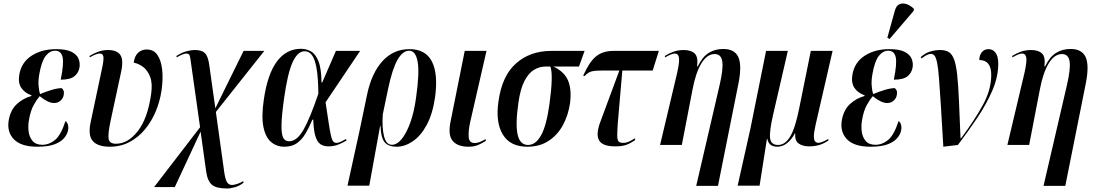

<svg xmlns="http://www.w3.org/2000/svg" viewBox="-20 -826 6232 1094"><path d="M193 10Q100 10 59 -32.5Q18 -75 30 -143Q41 -201 76.5 -233.5Q112 -266 159 -279V-283Q120 -297 101 -326Q82 -355 90 -401Q102 -471 160 -508.5Q218 -546 300 -546Q359 -546 389 -530Q419 -514 428 -490Q437 -466 433 -442Q428 -411 404 -391.5Q380 -372 326 -372Q345 -465 336.5 -501Q328 -537 294 -537Q264 -537 240.5 -507.5Q217 -478 204 -404Q197 -365 200 -334.5Q203 -304 208 -290Q242 -304 273.5 -313.5Q305 -323 331 -324Q337 -320 341.5 -311Q346 -302 343 -285Q340 -266 325 -252.5Q310 -239 288 -239Q254 -239 206 -278Q191 -261 172.5 -228.5Q154 -196 145 -142Q139 -110 143 -77.5Q147 -45 165.5 -23Q184 -1 221 -1Q260 -1 293.5 -28.5Q327 -56 353 -136Q363 -130 367 -115.5Q371 -101 368 -85Q364 -62 346 -40Q328 -18 291.5 -4Q255 10 193 10Z M605 10Q538 10 509 -22Q480 -54 497 -132L562 -439Q572 -486 569 -503.5Q566 -521 548 -521Q539 -521 524.5 -515.5Q510 -510 492 -499L490 -507Q512 -521 539 -531Q566 -541 596 -541Q646 -541 665.5 -513Q685 -485 670 -416L610 -137Q594 -61 599 -34Q604 -7 641 -7Q709 -7 765 -78.5Q821 -150 841 -289Q850 -350 835.5 -388Q821 -426 795 -445Q769 -464 742 -469Q747 -507 767 -525.5Q787 -544 816 -544Q855 -544 876.5 -513.5Q898 -483 904 -429.5Q910 -376 900 -308Q891 -248 867.5 -191.5Q844 -135 806.5 -89.5Q769 -44 718.5 -17Q668 10 605 10Z M1272 248Q1214 248 1188.5 227.5Q1163 207 1155 153L1123 -76L976 240H858L1120 -101L1066 -483Q1064 -501 1060 -511Q1056 -521 1041 -521Q1034 -521 1019.5 -515.5Q1005 -510 987 -499L985 -507Q1014 -526 1041 -533.5Q1068 -541 1091 -541Q1129 -541 1147 -524Q1165 -507 1172 -458L1207 -209L1368 -536H1486L1210 -188L1258 157Q1264 197 1274 212.5Q1284 228 1302 228Q1314 228 1334.5 221Q1355 214 1365 206L1368 215Q1345 233 1319.5 240.5Q1294 248 1272 248Z M1600 10Q1556 10 1524.5 -17Q1493 -44 1481 -102.5Q1469 -161 1483 -257Q1504 -404 1558 -476Q1612 -548 1695 -548Q1724 -548 1750.5 -534Q1777 -520 1794 -478.5Q1811 -437 1812 -356H1816L1894 -536H2032L1835 -243Q1846 -170 1853 -124.5Q1860 -79 1865.5 -54.5Q1871 -30 1878 -21Q1885 -12 1897 -12Q1909 -12 1924.5 -19.5Q1940 -27 1951 -34L1955 -26Q1935 -13 1908.5 -2.5Q1882 8 1852 8Q1825 8 1806.5 -4Q1788 -16 1777.5 -49Q1767 -82 1765 -144H1760Q1741 -99 1720.5 -64.5Q1700 -30 1671.5 -10Q1643 10 1600 10ZM1627 -21Q1672 -21 1709.5 -87Q1747 -153 1794 -292Q1793 -385 1783.5 -438Q1774 -491 1757 -512.5Q1740 -534 1716 -534Q1676 -534 1647.5 -472Q1619 -410 1599 -268Q1585 -169 1584 -115.5Q1583 -62 1593.5 -41.5Q1604 -21 1627 -21Z M1960 232 2028 -78 2072 -289Q2098 -411 2160 -478.5Q2222 -546 2313 -546Q2405 -546 2441 -475.5Q2477 -405 2459 -272Q2445 -176 2411 -113.5Q2377 -51 2331.5 -20.5Q2286 10 2240 10Q2195 10 2173 -14Q2151 -38 2148 -109H2146L2084 232ZM2213 -1Q2242 -1 2269 -34Q2296 -67 2318 -128Q2340 -189 2351 -272Q2371 -413 2359.5 -475Q2348 -537 2312 -537Q2274 -537 2244.5 -484.5Q2215 -432 2191 -318L2161 -174Q2156 -96 2168.5 -48.5Q2181 -1 2213 -1Z M2650 10Q2587 10 2559 -23.5Q2531 -57 2548 -137L2628 -536H2752L2659 -130Q2648 -81 2650.5 -46Q2653 -11 2684 -11Q2700 -11 2714.5 -17Q2729 -23 2746 -33L2749 -24Q2728 -10 2704.5 0Q2681 10 2650 10Z M2985 10Q2887 10 2845 -59.5Q2803 -129 2820 -247Q2840 -394 2920.5 -465Q3001 -536 3121 -536H3311L3279 -447H3133Q3195 -418 3216.5 -367.5Q3238 -317 3228 -238Q3218 -170 3188 -114Q3158 -58 3107 -24Q3056 10 2985 10ZM2989 0Q3032 0 3063 -55Q3094 -110 3111 -235Q3122 -314 3123.5 -368.5Q3125 -423 3116 -447H3089Q3054 -447 3022.5 -428Q2991 -409 2968 -364Q2945 -319 2934 -242Q2916 -117 2929.5 -58.5Q2943 0 2989 0Z M3485 8Q3415 8 3394.5 -24.5Q3374 -57 3399 -127L3509 -424H3414Q3384 -424 3366 -422Q3348 -420 3335.5 -413Q3323 -406 3310 -392L3303 -395Q3338 -474 3376.5 -505Q3415 -536 3475 -536H3734L3699 -424H3526L3500 -123Q3497 -78 3497 -54Q3497 -30 3504 -21Q3511 -12 3531 -12Q3548 -12 3565.5 -20Q3583 -28 3596 -38L3600 -29Q3571 -8 3547 0Q3523 8 3485 8Z M3947 233 4080 -340Q4102 -434 4095.5 -476Q4089 -518 4052 -518Q4009 -518 3976.5 -465Q3944 -412 3926 -316L3865 0H3741L3838 -409Q3853 -476 3848.5 -498.5Q3844 -521 3826 -521Q3806 -521 3770 -499L3768 -507Q3791 -522 3818 -531.5Q3845 -541 3876 -541Q3918 -541 3938.5 -521Q3959 -501 3952 -448H3956Q3982 -502 4018 -524.5Q4054 -547 4101 -547Q4166 -547 4187 -500.5Q4208 -454 4188 -352L4071 233Z M4183 232 4256 -94 4345 -536H4469L4385 -172Q4363 -76 4368 -38Q4373 0 4413 0Q4454 0 4483 -49Q4512 -98 4534 -210L4600 -536H4724L4627 -114Q4617 -70 4617.5 -48Q4618 -26 4625.5 -19Q4633 -12 4642 -12Q4661 -12 4699 -34L4701 -26Q4672 -6 4645 1Q4618 8 4591 8Q4554 8 4531 -8Q4508 -24 4511 -66H4509Q4492 -33 4466 -11.5Q4440 10 4409 10Q4386 10 4371.5 -0.5Q4357 -11 4352 -35H4350L4308 232Z M4940 10Q4847 10 4806 -32.5Q4765 -75 4777 -143Q4788 -201 4823.5 -233.5Q4859 -266 4906 -279V-283Q4867 -297 4848 -326Q4829 -355 4837 -401Q4849 -471 4907 -508.5Q4965 -546 5047 -546Q5106 -546 5136 -530Q5166 -514 5175 -490Q5184 -466 5180 -442Q5175 -411 5151 -391.5Q5127 -372 5073 -372Q5092 -465 5083.5 -501Q5075 -537 5041 -537Q5011 -537 4987.5 -507.5Q4964 -478 4951 -404Q4944 -365 4947 -334.5Q4950 -304 4955 -290Q4989 -304 5020.5 -313.5Q5052 -323 5078 -324Q5084 -320 5088.5 -311Q5093 -302 5090 -285Q5087 -266 5072 -252.5Q5057 -239 5035 -239Q5001 -239 4953 -278Q4938 -261 4919.5 -228.5Q4901 -196 4892 -142Q4886 -110 4890 -77.5Q4894 -45 4912.5 -23Q4931 -1 4968 -1Q5007 -1 5040.5 -28.5Q5074 -56 5100 -136Q5110 -130 5114 -115.5Q5118 -101 5115 -85Q5111 -62 5093 -40Q5075 -18 5038.5 -4Q5002 10 4940 10ZM5049 -604 5036 -611 5079 -766Q5087 -794 5105 -802Q5123 -810 5145.5 -802.5Q5168 -795 5188 -775L5185 -763Z M5355 10Q5347 -130 5341 -224.5Q5335 -319 5330.5 -377.5Q5326 -436 5320 -466.5Q5314 -497 5305.5 -508Q5297 -519 5284 -519Q5274 -519 5261.5 -513Q5249 -507 5231 -493L5226 -501Q5252 -524 5280.5 -532.5Q5309 -541 5337 -541Q5367 -541 5386 -529.5Q5405 -518 5416.5 -487Q5428 -456 5434 -399.5Q5440 -343 5444 -254.5Q5448 -166 5453 -38H5456Q5533 -141 5580.5 -228Q5628 -315 5628 -399Q5628 -484 5560 -484Q5560 -510 5574 -528Q5588 -546 5613 -546Q5637 -546 5652.5 -525.5Q5668 -505 5668 -463Q5668 -388 5634 -309.5Q5600 -231 5547.5 -153Q5495 -75 5438 0Z M5926 233 6059 -340Q6081 -434 6074.5 -476Q6068 -518 6031 -518Q5988 -518 5955.5 -465Q5923 -412 5905 -316L5844 0H5720L5817 -409Q5832 -476 5827.5 -498.5Q5823 -521 5805 -521Q5785 -521 5749 -499L5747 -507Q5770 -522 5797 -531.5Q5824 -541 5855 -541Q5897 -541 5917.5 -521Q5938 -501 5931 -448H5935Q5961 -502 5997 -524.5Q6033 -547 6080 -547Q6145 -547 6166 -500.5Q6187 -454 6167 -352L6050 233Z"/></svg>

Font: Noto Serif Display ExtraCondensed SemiBold
Style: Italic
Weight: 600
Width: 2
Italic angle: -12°
Designer: Monotype Design Team
Foundry: Monotype Imaging Inc.
Version: Version 2.009